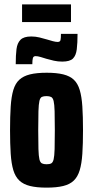

<svg xmlns="http://www.w3.org/2000/svg" viewBox="-20 -851 426 879"><path d="M193 8Q148 8 117.5 0.5Q87 -7 68.5 -24.5Q50 -42 41 -72Q32 -102 29 -147Q26 -192 26 -255Q26 -318 29 -363.5Q32 -409 41 -439Q50 -469 68.5 -486Q87 -503 117.5 -510.5Q148 -518 194 -518Q239 -518 269.5 -510.5Q300 -503 318 -486Q336 -469 345 -439Q354 -409 357 -363.5Q360 -318 360 -255Q360 -192 357 -147Q354 -102 345 -72Q336 -42 318 -24.5Q300 -7 269.5 0.5Q239 8 193 8ZM193 -99Q207 -99 214.5 -103Q222 -107 225.5 -121.5Q229 -136 230 -168Q231 -200 231 -255Q231 -310 230 -342Q229 -374 225.5 -388.5Q222 -403 214 -407Q206 -411 193 -411Q180 -411 172 -407.5Q164 -404 160.5 -389Q157 -374 156 -342Q155 -310 155 -255Q155 -200 156 -168Q157 -136 160.5 -121.5Q164 -107 172 -103Q180 -99 193 -99ZM52 -557Q52 -598 55.5 -626Q59 -654 74 -669Q89 -684 123 -684Q143 -684 161 -679.5Q179 -675 196 -670Q209 -666 222 -662.5Q235 -659 244 -659Q255 -659 257 -667.5Q259 -676 259 -696H335Q335 -654 331.5 -625.5Q328 -597 314 -583Q300 -569 265 -569Q245 -569 227 -573Q209 -577 192 -582Q179 -586 166 -590Q153 -594 143 -594Q133 -594 130.5 -585Q128 -576 128 -557ZM81 -750V-831H305V-750Z"/></svg>

Font: Saira ExtraCondensed ExtraBold
Style: Regular
Weight: 800
Width: 2
Designer: Hector Gatti with collaboration of the Omnibus-Type team
Foundry: Omnibus-Type
Version: Version 1.101